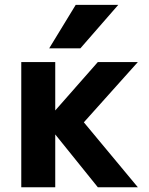

<svg xmlns="http://www.w3.org/2000/svg" viewBox="-20 -784 626 806"><path d="M297.9 -763.7H476.6L317.4 -581.1H186.5ZM211.9 -320.3 390.6 -523.4H558.6L332 -270.5L558.6 2H390.6L211.9 -219.7V2H69.3V-523.4H211.9Z"/></svg>

Font: Nasu
Style: Bold
Weight: 700
Designer: Ryoko NISHIZUKA (kana &amp; ideographs); Paul D. Hunt (Latin, Greek &amp; Cyrillic); Wenlong ZHANG (bopomofo); Sandoll C
Version: Version 2014.1215